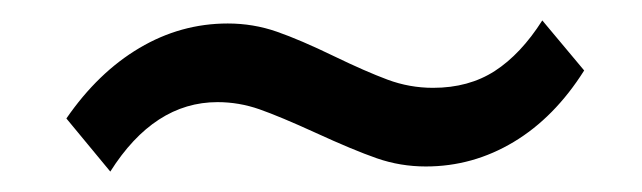

<svg xmlns="http://www.w3.org/2000/svg" viewBox="-20 -349 629 188"><path d="M45 -233Q76 -278 116.5 -302Q157 -326 203 -326Q228 -326 251 -318Q274 -310 307 -294Q338 -279 359.5 -271Q381 -263 404 -263Q439 -263 464.5 -279.5Q490 -296 511 -329L552 -280Q523 -234 483 -210Q443 -186 397 -186Q372 -186 349 -194Q326 -202 289 -219Q254 -235 234 -242Q214 -249 193 -249Q131 -249 88 -181Z"/></svg>

Font: Niramit
Style: Italic
Weight: 400
Italic angle: -10°
Version: Version 1.000; ttfautohint (v1.6)